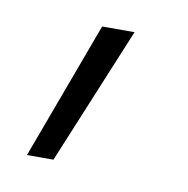

<svg xmlns="http://www.w3.org/2000/svg" viewBox="-40 -126 280 286"><g transform="rotate(10 100.5 17.0)"><path d="M143 -87H94L17 121H57Z"/></g></svg>

Font: Sulaf Light
Style: Regular
Weight: 300
Designer: Bandar Raffah (Arabic) and Santiago Orozco (Latin)
Foundry: Caramella and Typemade
Version: Version 1.005;PS 001.005;hotconv 1.0.88;makeotf.lib2.5.64775